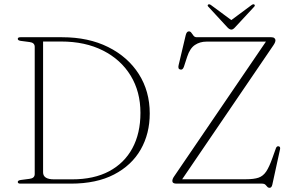

<svg xmlns="http://www.w3.org/2000/svg" viewBox="-20 -878 1410 918"><path d="M65 -8Q65 -15.5 79.5 -17.5L121.5 -23Q146 -26 146 -46V-654Q146 -674 121.5 -677L79.5 -682.5Q65 -684.5 65 -692Q65 -700 77.5 -700H277Q403 -700 497.2 -653Q591.5 -606 643.8 -523.8Q696 -441.5 696 -335.5Q696 -239 652.8 -163.2Q609.5 -87.5 525.5 -43.8Q441.5 0 318.5 0H77.5Q65 0 65 -8ZM325 -20.5Q429 -20.5 501.8 -59.2Q574.5 -98 613 -169.2Q651.5 -240.5 651.5 -338.5Q651.5 -439.5 604.8 -516.2Q558 -593 472.8 -636.2Q387.5 -679.5 272 -679.5H186V-54Q186 -20.5 238.5 -20.5ZM1287.5 -662 851 -21H1156Q1194 -21 1216 -28.5Q1238 -36 1252.8 -58Q1267.5 -80 1283 -124L1299.5 -170Q1303.5 -180 1312 -178.5Q1321.5 -177 1319 -164.5L1282 5Q1278.5 20 1269 20Q1262 20 1258 15Q1254 10 1248.8 5Q1243.5 0 1232 0H824Q804 0 804 -12.5Q804 -22.5 812.5 -34.5L1251.5 -679H967Q936 -679 912 -663Q888 -647 875 -607L859.5 -559.5Q854 -542.5 842 -545.5Q829.5 -548 834 -566.5L868 -710Q872.5 -728 883 -728Q890.5 -728 895.2 -721Q900 -714 905.5 -707Q911 -700 921 -700H1277Q1287.5 -700 1292.2 -695.5Q1297 -691 1297 -685.5Q1297 -676 1287.5 -662ZM1104.5 -748Q1094.5 -736.5 1086.5 -736.5Q1077 -736.5 1066.5 -748L976.5 -845.5Q969.5 -852.5 976 -856.5Q980.5 -859.5 988.5 -854L1086 -782L1183 -854Q1191 -859.5 1195.5 -856.5Q1201.5 -852.5 1195 -845.5Z"/></svg>

Font: Fraunces 9pt Thin
Style: Regular
Weight: 100
Version: Version 1.000;[b76b70a41]